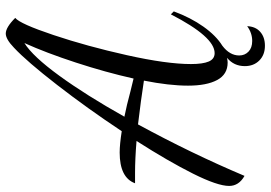

<svg xmlns="http://www.w3.org/2000/svg" viewBox="-170 -606 916 649"><g transform="rotate(-90 287.5 -282.0)"><path d="M473 113Q500 113 523 96Q522 124 504 140Q486 156 457 156Q426 156 407 137Q388 118 388 88Q388 51 416 28Q406 30 400 30Q360 30 341 -5.5Q322 -41 322 -104Q322 -168 339 -253Q275 -263 191 -273Q93 -93 17 87Q-17 68 -17 35Q-17 -4 24.5 -87Q66 -170 135 -278Q74 -283 27 -283H-8Q11 -335 96 -335Q123 -335 168 -328Q245 -444 324.5 -546.5Q404 -649 450 -692Q479 -720 498 -720Q519 -720 551 -688Q531 -672 493 -558.5Q455 -445 425 -310.5Q395 -176 395 -94Q395 -54 403.5 -34Q412 -14 432 -14Q487 -14 563 -162L573 -152Q552 -95 521.5 -52Q491 -9 457 12Q424 37 424 69Q424 88 437 100.5Q450 113 473 113ZM466 -657Q421 -629 355.5 -539Q290 -449 217 -319Q257 -311 301 -299L346 -288Q367 -382 400 -483Q433 -584 466 -657Z"/></g></svg>

Font: Dancing Script
Style: Regular
Weight: 400
Designer: Pablo Impallari
Foundry: Pablo Impallari
Version: Version 2.000